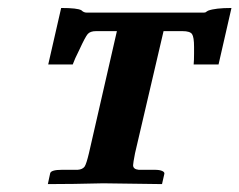

<svg xmlns="http://www.w3.org/2000/svg" viewBox="-20 -465 606 486"><path d="M321.8 -77.1Q316.9 -51.8 316.9 -46.9Q316.9 -36.6 331.1 -35.2H371.1Q384.3 -35.2 390.6 -32.2Q397 -29.3 396 -24.9L390.1 1L241.2 -1Q163.1 1 101.1 1L106.9 -25.9Q108.4 -35.2 137.2 -35.2H176.8Q189 -36.1 194.3 -43.5Q198.7 -50.3 205.1 -77.1L275.9 -386.2H223.1Q208.5 -386.2 202.1 -378.9Q195.8 -371.6 181.2 -339.8Q168.5 -314.5 164.1 -301.8H102.1L134.8 -444.8Q176.3 -444.8 186 -439Q191.9 -433.1 199.2 -433.1H496.1Q498.5 -433.1 499.8 -433.6Q501 -434.1 501.5 -434.6Q502 -435.1 503.4 -436Q504.9 -437 506.8 -438Q524.9 -444.8 565.9 -444.8L533.2 -301.8H470.2Q471.2 -311.5 471.2 -330.1V-346.2Q471.2 -371.1 466.1 -378.7Q460.9 -386.2 441.9 -386.2H394Z"/></svg>

Font: Linux Libertine G
Style: Bold Italic
Weight: 700
Italic angle: -11.5°
Designer: Philipp H. Poll
Foundry: Philipp H. Poll
Version: Version 4.1.0